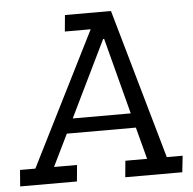

<svg xmlns="http://www.w3.org/2000/svg" viewBox="-72 -699 752 748"><g transform="rotate(-5 304.5 -325.0)"><path d="M-18 -64H42L304 -586H203L209 -650H389L556 -64H618L611 0H388L394 -64H479L446 -189H176L115 -64H205L199 0H-23ZM349 -544 204 -246H431L353 -544Z"/></g></svg>

Font: Zilla Slab Regular
Style: Italic
Weight: 400
Italic angle: -6°
Designer: Typotheque.com
Foundry: Typotheque type foundry
Version: Version 1.1; 2017; ttfautohint (v1.6)